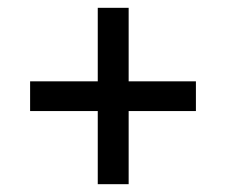

<svg xmlns="http://www.w3.org/2000/svg" viewBox="-20 -617 578 491"><path d="M230 -146V-597H309V-146ZM57 -333V-409H481V-333Z"/></svg>

Font: Instrument Sans SemiCondensed Medium
Style: Regular
Weight: 500
Width: 4
Designer: Rodrigo Fuenzalida
Foundry: fragTYPE
Version: Version 1.000;gftools[0.9.28]